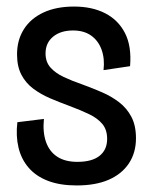

<svg xmlns="http://www.w3.org/2000/svg" viewBox="-20 -554 459 586"><path d="M214 12Q163 12 126.5 -2Q90 -16 67.5 -42Q45 -68 36.5 -103.5Q28 -139 33 -181L114 -191Q110 -150 120.5 -120.5Q131 -91 155 -75.5Q179 -60 216 -60Q261 -60 284 -78.5Q307 -97 307 -130Q307 -158 292.5 -175.5Q278 -193 252 -205.5Q226 -218 191 -231Q161 -242 133 -254Q105 -266 82 -283Q59 -300 45.5 -325.5Q32 -351 32 -388Q32 -432 53 -465Q74 -498 113 -516Q152 -534 206 -534Q261 -534 301 -513.5Q341 -493 361.5 -453Q382 -413 377 -352L296 -340Q300 -375 290 -402.5Q280 -430 258 -445.5Q236 -461 203 -461Q165 -461 142 -442Q119 -423 119 -391Q119 -365 134 -348Q149 -331 174.5 -319Q200 -307 232 -296Q262 -285 291 -272.5Q320 -260 343.5 -242Q367 -224 381 -197.5Q395 -171 395 -132Q395 -88 373.5 -55.5Q352 -23 312 -5.5Q272 12 214 12Z"/></svg>

Font: Bricolage Grotesque 72pt SemiCondensed
Style: Regular
Weight: 400
Width: 4
Designer: Mathieu Triay
Foundry: Atelier Triay
Version: Version 1.001;gftools[0.9.33.dev8+g029e19f]